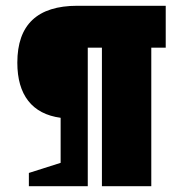

<svg xmlns="http://www.w3.org/2000/svg" viewBox="-20 -645 644 665"><path d="M80 -46 190 -81V-237Q116 -247 78 -295.5Q40 -344 40 -428Q40 -625 248 -625H554V-480H504V0H333V-480H284V0H80Z"/></svg>

Font: Changa ExtraLight
Style: Bold
Weight: 700
Version: Version 3.002; ttfautohint (v1.8.2)